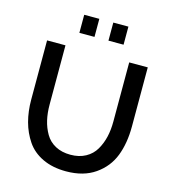

<svg xmlns="http://www.w3.org/2000/svg" viewBox="-130 -1018 1013 1129"><g transform="rotate(15 376.0 -453.5)"><path d="M334 -802H242V-912H334ZM511 -802H419V-912H511ZM570 -350V-710H683V-350Q683 -248 653 -170.5Q623 -93 552.5 -44Q482 5 376 5Q294 5 233 -24Q172 -53 137.5 -104Q103 -155 86.5 -216.5Q70 -278 70 -350V-710H182V-350Q182 -298 192 -255Q202 -212 223.5 -175Q245 -138 284 -117Q323 -96 376 -96Q429 -96 468 -117.5Q507 -139 528.5 -176Q550 -213 560 -256Q570 -299 570 -350Z"/></g></svg>

Font: Raleway
Style: Regular
Weight: 600
Designer: Matt McInerney, Pablo Impallari, Rodrigo Fuenzalida
Foundry: Matt McInerney, Pablo Impallari, Rodrigo Fuenzalida
Version: Version 1.000;PS 001.001;hotconv 1.0.56; ttfautohint (v1.5)